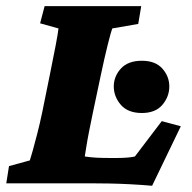

<svg xmlns="http://www.w3.org/2000/svg" viewBox="-33 -593 620 621"><path d="M459 7.8Q424.8 4.9 387.7 2.9Q350.6 1 319.3 0.5Q288.1 0 269.5 0H-12.7L-3.9 -55.7L63.5 -74.2Q66.4 -83 72.8 -105.5Q79.1 -127.9 87.4 -160.2Q95.7 -192.4 103.5 -229.5L127.9 -349.6Q139.6 -407.2 147 -445.8Q154.3 -484.4 156.2 -501L96.7 -517.6L111.3 -573.2H423.8L414.1 -515.6L330.1 -501Q326.2 -491.2 315.4 -448.2Q304.7 -405.3 293 -349.6L267.6 -229.5Q260.7 -197.3 254.9 -167Q249 -136.7 245.6 -114.7Q242.2 -92.8 241.2 -86.9Q259.8 -84 278.8 -83Q297.9 -82 325.2 -82H344.7Q365.2 -82 380.9 -83.5Q396.5 -85 403.3 -86.9L490.2 -201.2L551.8 -184.6ZM425.8 -227.5Q380.9 -227.5 357.9 -253.9Q335 -280.3 335 -313.5Q335 -345.7 357.9 -371.1Q380.9 -396.5 425.8 -396.5Q469.7 -396.5 492.2 -371.1Q514.6 -345.7 514.6 -313.5Q514.6 -280.3 492.2 -253.9Q469.7 -227.5 425.8 -227.5Z"/></svg>

Font: Crimson Pro Black
Style: Italic
Weight: 900
Italic angle: -12°
Designer: Jacques Le Bailly
Foundry: Baron von Fonthausen
Version: Version 1.003